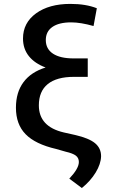

<svg xmlns="http://www.w3.org/2000/svg" viewBox="-20 -757 591 970"><path d="M469.2 -715.3 452.6 -625.5Q387.2 -644 339.4 -644Q277.8 -644 244.6 -620.8Q211.4 -597.7 211.4 -554.7Q211.4 -509.8 247.8 -485.8Q284.2 -461.9 351.6 -461.9H423.3V-368.7H353Q266.6 -368.7 221.4 -332.3Q176.3 -295.9 176.3 -224.6Q176.3 -117.2 302.2 -87.9L358.9 -75.2Q429.2 -59.1 460 -33.7Q490.7 -8.3 490.7 32.2Q489.7 71.3 463.4 114.5Q437 157.7 393.6 192.9L330.1 145.5Q378.4 94.2 378.4 61.5Q378.4 41 363.3 29.3Q348.1 17.6 311.5 9.3L263.7 -4.4Q158.2 -28.8 109.4 -78.9Q60.5 -128.9 60.5 -212.9Q60.5 -290.5 98.6 -341.8Q136.7 -393.1 210.4 -416Q155.3 -436.5 125.7 -473.6Q96.2 -510.7 96.2 -562.5Q96.2 -641.6 162.1 -689.5Q228 -737.3 335.4 -737.3Q414.1 -737.3 469.2 -715.3Z"/></svg>

Font: Interop Med
Style: Regular
Weight: 500
Designer: Rasmus Andersson, Google, Jang Haemin
Foundry: jhaemin
Version: Version 1.007